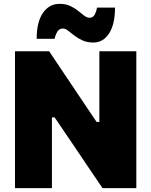

<svg xmlns="http://www.w3.org/2000/svg" viewBox="-20 -980 788 1000"><path d="M58 0Q58 -56.5 58 -109.8Q58 -163 58 -230.5V-474Q58 -544.5 58 -599.8Q58 -655 58 -713H236Q278.5 -649.5 315 -595.2Q351.5 -541 388.5 -485.5L483 -345H497.5V-474Q497.5 -544.5 497.5 -599.8Q497.5 -655 497.5 -713H690Q690 -655 690 -599.8Q690 -544.5 690 -474V-230.5Q690 -163 690 -109.8Q690 -56.5 690 0H514Q479 -51.5 441.8 -106.5Q404.5 -161.5 361 -226.5L264.5 -368.5H250.5V-230.5Q250.5 -163 250.5 -109.8Q250.5 -56.5 250.5 0ZM466 -758.5Q434 -758.5 409.8 -769.5Q385.5 -780.5 367 -795Q348.5 -809.5 334.2 -820.5Q320 -831.5 308 -831.5Q288 -831.5 278 -814Q268 -796.5 264.5 -778H171Q171 -866 203.8 -913Q236.5 -960 290.5 -960Q322 -960 345.2 -949.2Q368.5 -938.5 386.2 -924Q404 -909.5 418.5 -898.5Q433 -887.5 446.5 -887.5Q465.5 -887.5 474 -905Q482.5 -922.5 485.5 -940.5H579Q579 -853 548 -805.8Q517 -758.5 466 -758.5Z"/></svg>

Font: Commissioner Thin ExtraBold
Style: Regular
Weight: 800
Version: Version 1.000